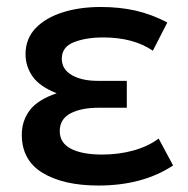

<svg xmlns="http://www.w3.org/2000/svg" viewBox="-20 -530 553 564"><path d="M269 15Q167 15 105.5 -22Q44 -59 44 -134.5Q44 -174.5 67.2 -205.8Q90.5 -237 146.5 -256Q96 -276 75.5 -305.8Q55 -335.5 55 -370.5Q55 -416 84.2 -446.8Q113.5 -477.5 163.5 -493.5Q213.5 -509.5 275.5 -509.5Q331.5 -509.5 378.5 -498.8Q425.5 -488 471.5 -464L429 -381Q372 -420 283 -420Q232.5 -420 197 -406Q161.5 -392 161.5 -357.5Q161.5 -326.5 190.8 -309.5Q220 -292.5 267.5 -292.5H352.5V-213.5H270.5Q218 -213.5 186.8 -196.8Q155.5 -180 155.5 -145Q155.5 -110 188.5 -93Q221.5 -76 280 -76Q328.5 -76 371.5 -87.8Q414.5 -99.5 446 -123L488.5 -44Q399.5 15 269 15Z"/></svg>

Font: Geologica
Style: Regular
Weight: 400
Designer: Sindre Bremnes, Frode Helland
Foundry: Monokrom Skriftforlag AS
Version: Version 1.010; ttfautohint (v1.8.4.7-5d5b);gftools[0.9.28]